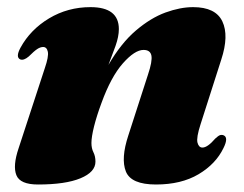

<svg xmlns="http://www.w3.org/2000/svg" viewBox="-20 -492 666 525"><path d="M35.5 -329.5Q22 -335.5 36 -361.5Q63 -411 114.2 -441.8Q165.5 -472.5 227.5 -472.5Q305 -472.5 305 -412.5Q305 -392 295.8 -366.2Q286.5 -340.5 276.5 -314.5Q311 -374 351.5 -408.5Q392 -443 432.5 -457.8Q473 -472.5 508 -472.5Q569.5 -472.5 588 -433.5Q606.5 -394.5 585 -329L528.5 -152.5Q516.5 -115.5 520 -102Q523.5 -88.5 533.5 -88.5Q547.5 -88.5 568.5 -113Q577 -121 581.8 -122.5Q586.5 -124 591.5 -122Q605.5 -116 591 -87Q570 -43.5 522.8 -15.5Q475.5 12.5 406.5 12.5Q338.5 12.5 324.2 -23Q310 -58.5 331 -122L384.5 -287.5Q397 -324.5 394 -340Q391 -355.5 372.5 -355.5Q348.5 -355.5 316 -318.8Q283.5 -282 257.5 -210.5Q244.5 -175.5 237.2 -146.5Q230 -117.5 230 -101Q230 -86.5 235.5 -75.5Q241 -64.5 241 -50Q241 -21.5 200 -4.5Q159 12.5 84 12.5Q35 12.5 24.8 -13Q14.5 -38.5 31 -87L102.5 -305.5Q113.5 -337.5 110.8 -350.5Q108 -363.5 98 -363.5Q90.5 -363.5 82 -358Q73.5 -352.5 58.5 -337.5Q45 -326 35.5 -329.5Z"/></svg>

Font: Fraunces 72pt S000 Black
Style: Italic
Weight: 900
Italic angle: -16°
Version: Version 1.000; ttfautohint (v1.8.3)